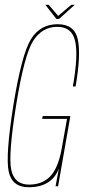

<svg xmlns="http://www.w3.org/2000/svg" viewBox="-20 -781 362 805"><path d="M100.5 4Q197.5 4 227 -75L213 0H223.5L275 -294.5H159L157 -282.5H261L238.5 -157Q224 -76.5 190.8 -41.8Q157.5 -7 102 -7Q40.5 -7 27.2 -68.8Q14 -130.5 47.5 -339.5Q81.5 -551 119.2 -609.8Q157 -668.5 220 -668.5Q282 -668.5 295.2 -608Q308.5 -547.5 285.5 -418.5H297Q320 -552 306.2 -615.8Q292.5 -679.5 221.5 -679.5Q149 -679.5 110 -617Q71 -554.5 36 -339.5Q2.5 -127 16.5 -61.5Q30.5 4 100.5 4ZM216.5 -701.5H227.5L293.5 -761H279L224 -714.5L184 -761H170Z"/></svg>

Font: Anybody Thin Condensed
Style: Italic
Weight: 100
Width: 3
Italic angle: -10°
Version: Version 1.113;gftools[0.9.25]